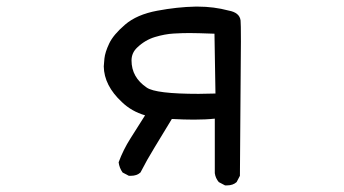

<svg xmlns="http://www.w3.org/2000/svg" viewBox="-20 -559 1040 581"><path d="M667 2H661L642 -8Q632 -20 630 -35V-200Q603 -197 567 -197Q537 -197 500 -199Q470 -149 447.5 -112.5Q425 -76 405 -37Q394 -27 376 -27H370L351 -37Q341 -51 339 -68Q353 -106 375 -140.5Q397 -175 419 -210Q378 -222 349 -250Q295 -300 294 -358Q294 -363 296 -382Q298 -401 310.5 -427.5Q323 -454 358.5 -484.5Q394 -515 455.5 -526.5Q517 -538 571 -539H579Q627 -539 672 -527Q705 -521 708 -497Q709 -489 709 -434L706 -27L696 -8Q685 2 667 2ZM581 -275 632 -276 629 -457Q575 -459 553 -459Q532 -459 505.5 -457.5Q479 -456 449 -447Q419 -438 395 -415Q378 -399 378 -376Q378 -325 424 -294Q451 -275 581 -275Z"/></svg>

Font: Xiaolai Mono SC
Style: Regular
Weight: 400
Monospace: yes
Designer: LXGW / Nozomi Seto
Version: Version 3.113;September 30, 2024